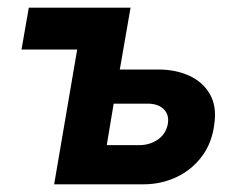

<svg xmlns="http://www.w3.org/2000/svg" viewBox="-20 -480 624 500"><path d="M181 -351H36L55 -460H320L292 -299H392Q437 -299 472.5 -283Q508 -267 526.5 -235Q545 -203 538 -156Q532 -108 506 -73Q480 -38 440 -19Q400 0 353 0H240H121ZM368 -210H276L258 -102H342Q370 -102 391 -116.5Q412 -131 417 -157Q421 -180 407.5 -194.5Q394 -209 368 -210Z"/></svg>

Font: Von Semi
Style: Italic
Weight: 600
Version: Version 4.000; ttfautohint (v1.8.4.7-5d5b)